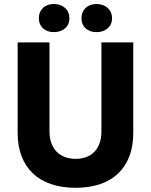

<svg xmlns="http://www.w3.org/2000/svg" viewBox="-20 -908 740 942"><path d="M351 13.4Q416 13.4 468.5 -3.7Q521 -20.8 557.7 -55Q594.4 -89.2 614.1 -139.6Q633.8 -190 633.8 -256V-700H477.6V-263.6Q477.6 -230.5 468.5 -205.3Q459.4 -180 442.9 -163.1Q426.4 -146.2 403 -137.4Q379.6 -128.6 351.3 -128.6Q323 -128.6 299.1 -137.4Q275.2 -146.2 258.4 -163.1Q241.6 -180 232.2 -205.3Q222.8 -230.5 222.8 -263.6V-700H66.6V-256Q66.6 -192.1 85.8 -141.9Q105 -91.8 141.5 -57.2Q178 -22.6 230.9 -4.6Q283.7 13.4 351 13.4ZM244.2 -750.4Q277.6 -750.4 299.1 -769.1Q320.6 -787.8 320.6 -818.6Q320.6 -849.4 299.1 -868.9Q277.6 -888.4 244.2 -888.4Q210.9 -888.4 190.7 -868.9Q170.6 -849.4 170.6 -818.6Q170.6 -787.8 190.7 -769.1Q210.9 -750.4 244.2 -750.4ZM453.4 -750.4Q486.8 -750.4 508.3 -769.1Q529.8 -787.8 529.8 -818.6Q529.8 -849.4 508.3 -868.9Q486.8 -888.4 453.4 -888.4Q420.1 -888.4 399.9 -868.9Q379.8 -849.4 379.8 -818.6Q379.8 -787.8 399.9 -769.1Q420.1 -750.4 453.4 -750.4Z"/></svg>

Font: Fixel Variable
Style: Regular
Weight: 100
Width: 3
Designer: AlfaBravo + MacPaw
Foundry: Kyrylo Tkachov, Marchela Mozhyna, Serhii Makarenko, Maria Weinstein, Zakhar Kryvoshyya
Version: Version 1.211